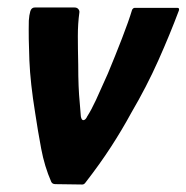

<svg xmlns="http://www.w3.org/2000/svg" viewBox="-20 -492 498 513"><path d="M128 0Q120 0 117 -6Q99 -47 90 -95Q81 -143 74 -190Q61 -270 58.5 -330.5Q56 -391 57 -437Q58 -452 61 -462Q64 -472 73 -472H179Q186 -472 189.5 -467.5Q193 -463 192 -458Q188 -429 188 -396Q188 -363 189 -320Q189 -287 190 -262.5Q191 -238 193 -218Q195 -198 196 -181Q198 -170 203.5 -171Q209 -172 213 -181Q224 -198 236.5 -225Q249 -252 268 -295Q288 -343 306 -389.5Q324 -436 333 -466Q336 -471 340 -471H454Q460 -471 458 -464Q434 -400 403 -330.5Q372 -261 331 -191Q306 -145 276.5 -99.5Q247 -54 209 -5Q205 1 200 1Z"/></svg>

Font: Glory Thin
Style: Bold Italic
Weight: 700
Italic angle: -12°
Version: Version 1.011